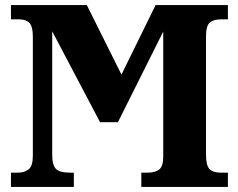

<svg xmlns="http://www.w3.org/2000/svg" viewBox="-20 -734 936 754"><path d="M23 0V-56H50Q77 -56 93 -69.5Q109 -83 109 -122V-591Q109 -630 95.5 -644Q82 -658 55 -658H23V-714H321L457 -441L591 -714H875V-658H848Q819 -658 804 -645.5Q789 -633 789 -591V-127Q789 -85 802.5 -70.5Q816 -56 847 -56H875V0H535V-56H558Q591 -56 606 -69Q621 -82 621 -118V-610L443 -254H373L185 -611V-127Q185 -85 200 -70.5Q215 -56 254 -56H270V0Z"/></svg>

Font: Noto Serif SemiCondensed ExtraBold
Style: Regular
Weight: 800
Width: 4
Designer: Monotype Design Team
Foundry: Monotype Imaging Inc.
Version: Version 2.015